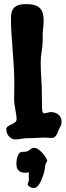

<svg xmlns="http://www.w3.org/2000/svg" viewBox="-20 -696 324 949"><path d="M283.2 -105Q284.2 -101.1 284.2 -98.1Q284.2 -95.2 284.2 -92.8Q284.2 -81.5 279.8 -73.2Q275.4 -64.9 271 -56.2Q268.6 -51.8 266.1 -44.4Q263.7 -37.1 259.8 -30.5Q255.9 -23.9 250.2 -19Q244.6 -14.2 236.8 -14.2Q228 -14.2 216.3 -15.1Q204.6 -16.1 194.8 -16.1Q183.1 -16.1 166.5 -14.6Q149.9 -13.2 131.8 -13.2H122.1Q103.5 -13.2 85.4 -10Q67.4 -6.8 54.2 -6.8Q47.9 -6.8 40.3 -10.3Q32.7 -13.7 26.4 -19.8Q20 -25.9 15.6 -35.2Q11.2 -44.4 11.2 -56.2Q11.2 -66.4 19 -71.5Q26.9 -76.7 36.4 -81.1Q45.9 -85.4 54 -91.1Q62 -96.7 62 -106.9Q62 -116.7 60.1 -128.9Q58.1 -141.1 55.9 -154.1Q53.7 -167 51.8 -179.9Q49.8 -192.9 49.8 -204.1Q49.8 -222.2 50.3 -240.2Q50.8 -258.3 50.8 -276.9Q50.8 -327.1 48.1 -369.4Q45.4 -411.6 42.5 -450Q39.6 -488.3 36.9 -525.6Q34.2 -563 34.2 -604Q34.2 -620.6 37.1 -633.8Q40 -647 48.1 -656.2Q56.2 -665.5 71 -670.7Q85.9 -675.8 109.9 -675.8Q134.3 -675.8 150.6 -670.9Q167 -666 177 -656Q187 -646 191.4 -630.6Q195.8 -615.2 195.8 -594.2Q195.8 -575.2 193.4 -557.9Q190.9 -540.5 190.9 -520V-493.2Q190.9 -481 189.5 -468.8Q188 -456.5 186 -443.6Q184.1 -430.7 182.6 -417.2Q181.2 -403.8 181.2 -389.2Q181.2 -349.6 184.1 -308.1Q187 -266.6 187 -223.1Q187 -180.2 187.7 -158.2Q188.5 -136.2 198.2 -136.2Q205.6 -136.2 215.3 -139.2Q225.1 -142.1 233.9 -142.1Q251 -141.1 265.1 -132.3Q279.3 -123.5 283.2 -105ZM213.4 97.7Q213.4 101.1 209.5 106.7Q205.6 112.3 204.1 119.6Q202.6 127.9 201.9 133.5Q201.2 139.2 200.4 144.3Q199.7 149.4 198.2 154.8Q196.8 160.2 194.3 168Q190.9 176.3 186.8 187.5Q182.6 198.7 177.2 208.7Q171.9 218.8 164.6 225.8Q157.2 232.9 147.9 232.9Q134.8 232.9 126 226.8Q117.2 220.7 117.2 216.8Q117.2 210 120.1 204.1Q123 198.2 123 190.9Q123 186.5 122.6 181.9Q122.1 177.2 122.1 172.9Q122.1 168.9 122.3 164.6Q122.6 160.2 124 155.8Q118.7 157.2 114.3 157.5Q109.9 157.7 105 157.7Q90.3 157.7 81.5 153.6Q72.8 149.4 68.4 142.8Q64 136.2 62.5 128.2Q61 120.1 61 112.8Q61 104.5 62.3 95.7Q63.5 86.9 66.2 79.1Q68.8 71.3 72.5 65.4Q76.2 59.6 81.1 56.6Q84 55.2 88.1 54.7Q92.3 54.2 96.4 54.2Q100.6 54.2 104.7 54Q108.9 53.7 112.3 52.7Q118.7 50.8 123 47.6Q127.4 44.4 131.1 41.5Q134.8 38.6 138.7 36.6Q142.6 34.7 147.9 34.7Q158.7 34.7 170.2 42.7Q181.6 50.8 190.9 61.5Q200.2 72.3 206.3 82.5Q212.4 92.8 213.4 97.7Z"/></svg>

Font: Freckle Face
Style: Regular
Weight: 400
Designer: Astigmatic (AOETI)
Foundry: Astigmatic (AOETI)
Version: Version 1.000